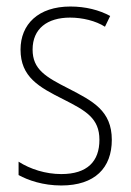

<svg xmlns="http://www.w3.org/2000/svg" viewBox="-20 -559 401 589"><path d="M323 -130C323 -220 264 -249 191 -287C120 -323 80 -346 80 -407C80 -471 125 -505 195 -505C233 -505 274 -495 302 -477L318 -510C285 -528 243 -539 196 -539C97 -539 43 -484 43 -407C43 -323 99 -292 175 -254C244 -219 285 -196 285 -130C285 -64 248 -25 168 -25C120 -25 73 -40 37 -63V-22C66 -6 112 10 168 10C271 10 323 -44 323 -130Z"/></svg>

Font: Noto Sans Sinhala UI Condensed ExtraLight
Style: Regular
Weight: 200
Width: 3
Designer: Jelle Bosma - Monotype Design Team
Foundry: Monotype Imaging Inc.
Version: Version 2.006